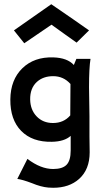

<svg xmlns="http://www.w3.org/2000/svg" viewBox="-20 -668 481 910"><path d="M402 -524 343 -466Q329 -476 289.5 -504Q250 -532 224 -551Q137 -492 95 -463L46 -524L223 -648Q343 -566 402 -524ZM342 -389H409Q402 -347 402 -254Q402 -232 403 -186Q404 -140 404 -118V-21Q405 20 405 54Q405 135 355 180Q308 222 232 222Q217 222 209 221Q174 218 131 200Q86 183 62 180L110 85Q173 133 232 133Q276 133 295.5 113Q315 93 315 45V-24Q285 3 226 4Q133 6 80.5 -47.5Q28 -101 29 -197Q30 -290 86 -344.5Q142 -399 233 -396Q299 -394 330 -360ZM314 -270Q281 -307 232 -307Q185 -307 155 -280Q122 -250 123 -196Q124 -147 154 -116Q184 -85 231 -85Q282 -85 313 -121Q313 -214 314 -270Z"/></svg>

Font: GFS Neohellenic Rg
Style: Bold
Weight: 700
Designer: Designed by Takis Katsoulidis and George D. Matthiopoulos.
Foundry: Designed by Takis Katsoulidis and George D. Matthiopoulos.
Version: Version 1.0